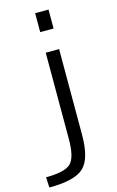

<svg xmlns="http://www.w3.org/2000/svg" viewBox="-169 -806 659 1082"><g transform="rotate(-15 161.0 -265.0)"><path d="M-25.4 159.2Q84 159.2 119.1 125.5Q154.3 91.8 154.3 -15.6V-519.5H232.4V-19.5Q232.4 120.1 179.2 169.9Q126 219.7 -22.5 219.7ZM154.3 -639.6V-750H232.4V-639.6Z"/></g></svg>

Font: GenEi M Gothic v2 Regular
Style: Regular
Weight: 400
Version: Version 2.0